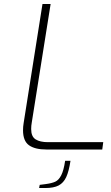

<svg xmlns="http://www.w3.org/2000/svg" viewBox="-20 -753 559 967"><path d="M96 -97Q96 -115 99 -133L194 -733H235L140 -136Q137 -120 137 -103Q137 -65 159.5 -51Q182 -37 221 -37H500L495 0H214Q156 0 126 -21.5Q96 -43 96 -97ZM180 178 211 174Q241 170 258.5 162Q276 154 288.5 129.5Q301 105 308 57H335Q327 110 313.5 139Q300 168 275.5 181Q251 194 207 194H177Z"/></svg>

Font: Exo ExtraLight
Style: Italic
Weight: 275
Italic angle: -9°
Designer: Natanael Gama
Foundry: Natanael Gama
Version: Version 1.500; ttfautohint (v1.6)